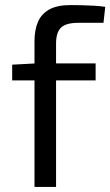

<svg xmlns="http://www.w3.org/2000/svg" viewBox="-20 -737 435 757"><path d="M258 -717Q274 -717 299 -716.5Q324 -716 350 -714.5Q376 -713 395 -710L388 -647H288Q240 -647 220.5 -628Q201 -609 201 -565V0H116V-574Q116 -620 130 -651.5Q144 -683 175 -700Q206 -717 258 -717ZM357 -487V-420H28V-482L121 -487Z"/></svg>

Font: Exo 2
Style: Regular
Weight: 400
Designer: Natanael Gama
Foundry: Natanael Gama
Version: Version 2.010